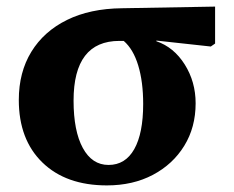

<svg xmlns="http://www.w3.org/2000/svg" viewBox="-20 -548 709 582"><path d="M304 14Q180 14 108.5 -55.5Q37 -125 37 -245Q37 -329 75 -391Q113 -453 183 -487.5Q253 -522 350 -523L632 -528V-416L619 -407L454 -425V-423Q507 -405 540 -352.5Q573 -300 573 -235Q573 -162 538.5 -106Q504 -50 443.5 -18Q383 14 304 14ZM309 -48Q360 -48 387 -96Q414 -144 414 -233Q414 -300 399 -349.5Q384 -399 355 -424H342Q203 -424 203 -243Q203 -151 231 -99.5Q259 -48 309 -48Z"/></svg>

Font: Literata 36pt
Style: Bold
Weight: 700
Designer: Latin by Veronika Burian and Jose Scaglione. Greek by Irene Vlachou. Cyrillic by Vera Evstafieva.
Foundry: TypeTogether
Version: Version 3.002